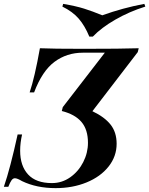

<svg xmlns="http://www.w3.org/2000/svg" viewBox="-51 -957 770 991"><path d="M660 -688 426 -383Q489 -353 520 -313.5Q551 -274 551 -215Q551 -150 509.5 -97.5Q468 -45 396 -15.5Q324 14 236 14Q138 14 63 -22Q38 -37 26 -37Q16 -37 8.5 -26.5Q1 -16 -8 7H-31Q2 -89 40 -263H63Q53 -220 53 -179Q53 -101 94 -56.5Q135 -12 217 -12Q269 -12 311.5 -42Q354 -72 378.5 -120Q403 -168 403 -220Q403 -288 369.5 -327.5Q336 -367 268 -384L273 -404L490 -685H376Q294 -685 230.5 -638Q167 -591 125 -480H102Q128 -557 155 -708Q220 -705 379 -705Q576 -705 665 -708ZM694 -937 699 -923Q616 -897 544 -855.5Q472 -814 428 -768H410Q387 -824 355.5 -860.5Q324 -897 271 -923L275 -937Q340 -926 383 -912.5Q426 -899 477 -878Q582 -916 694 -937Z"/></svg>

Font: Playfair Display SC
Style: Bold Italic
Weight: 700
Italic angle: -14°
Designer: Claus Eggers Sørensen
Foundry: Claus Eggers Sørensen
Version: Version 1.200; ttfautohint (v1.6)